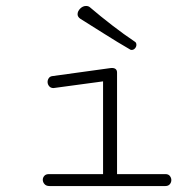

<svg xmlns="http://www.w3.org/2000/svg" viewBox="-20 -624 645 644"><path d="M421.4 -456.5Q417.5 -456.5 415.5 -458.5Q375 -481.9 331.8 -509.3Q288.6 -536.6 249.5 -561Q240.2 -567.4 240.2 -576.2Q240.2 -586.4 249 -595.2Q257.8 -604 268.6 -604Q276.9 -604 282.2 -599.1Q316.4 -569.8 356 -539.3Q395.5 -508.8 432.6 -483.9Q437.5 -481 437.5 -473.6Q437.5 -467.3 432.9 -461.9Q428.2 -456.5 421.4 -456.5ZM146 0Q134.8 0 129.2 -6.6Q123.5 -13.2 123.5 -21Q123.5 -28.3 128.7 -34.2Q133.8 -40 144 -40H325.7V-351.1L163.1 -329.1Q162.1 -329.1 161.4 -328.9Q160.6 -328.6 159.7 -328.6Q149.9 -328.6 144.8 -335Q139.6 -341.3 139.6 -349.1Q139.6 -356 143.6 -361.8Q147.5 -367.7 155.3 -368.7L349.6 -395.5Q351.1 -396 355 -396Q372.6 -396 372.6 -380.4V-40H535.2Q544.9 -40 549.8 -33.7Q554.7 -27.3 554.7 -20Q554.7 -12.2 549.6 -6.1Q544.4 0 534.7 0Z"/></svg>

Font: Cutive Mono
Style: Regular
Weight: 400
Designer: Vernon Adams
Foundry: Vernon Adams
Version: Version 1.110; ttfautohint (v1.8.4.7-5d5b)